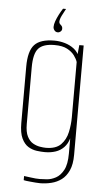

<svg xmlns="http://www.w3.org/2000/svg" viewBox="-54 -681 451 832"><g transform="rotate(5 171.5 -265.0)"><path d="M153 116Q144 116 132.5 115Q121 114 110.5 113Q100 112 92 111Q84 110 81 109V91Q92 92 112 95Q132 98 150 98Q162 98 181 96.5Q200 95 219.5 84.5Q239 74 252.5 49Q266 24 266 -23V-89Q259 -65 244 -49.5Q229 -34 208 -27Q187 -20 162 -20Q146 -20 126.5 -22.5Q107 -25 89.5 -35.5Q72 -46 60.5 -70Q49 -94 49 -137V-382Q49 -450 74.5 -477.5Q100 -505 161 -505Q184 -505 206.5 -498.5Q229 -492 246.5 -478.5Q264 -465 272 -443L265 -445L270 -495H289V-19Q289 22 277 48.5Q265 75 245.5 89.5Q226 104 201.5 110Q177 116 153 116ZM164 -39Q208 -39 229.5 -61Q251 -83 258 -116Q265 -149 265 -181V-421Q261 -434 250 -449Q239 -464 218.5 -475Q198 -486 163 -486Q114 -486 93.5 -463.5Q73 -441 73 -381V-134Q73 -100 83 -80.5Q93 -61 108 -52.5Q123 -44 138.5 -41.5Q154 -39 164 -39ZM199 -646Q190 -630 182.5 -614.5Q175 -599 175 -588Q175 -582 179 -578.5Q183 -575 186.5 -571Q190 -567 190 -559Q190 -552 184.5 -547Q179 -542 172 -542Q163 -542 157.5 -549Q152 -556 152 -564Q152 -575 157 -589Q162 -603 170 -618.5Q178 -634 186 -646Z"/></g></svg>

Font: Alumni Sans SC Thin
Style: Regular
Weight: 100
Designer: Robert E. Leuschke
Foundry: Robert E. Leuschke
Version: Version 1.018